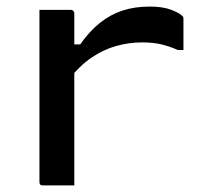

<svg xmlns="http://www.w3.org/2000/svg" viewBox="-20 -564 640 584"><path d="M189 -429H224Q252 -469 284 -494.5Q316 -520 353 -532Q390 -544 435 -544Q475 -544 500 -534.5Q525 -525 534 -516Q537 -514 537.5 -511.5Q538 -509 538 -504Q538 -493 538 -481.5Q538 -470 538 -458.5Q538 -447 538 -435.5Q538 -424 538 -412H521Q493 -424 469 -429.5Q445 -435 412 -435Q372 -435 333 -424Q294 -413 258 -388.5Q222 -364 189 -322ZM206 0Q190 0 174.5 0Q159 0 143.5 0Q128 0 111 0Q108 0 106 -0.5Q104 -1 102.5 -2.5Q101 -4 100.5 -6Q100 -8 100 -11Q100 -53 100 -95.5Q100 -138 100 -180.5Q100 -223 100 -265.5Q100 -308 100 -350.5Q100 -393 100 -435Q100 -466 100 -491.5Q100 -517 100 -534Q119 -534 135 -534Q151 -534 166 -534Q181 -534 195 -534Q199 -534 201 -532.5Q203 -531 204.5 -529Q206 -527 206 -523Q206 -471 206 -418.5Q206 -366 206 -314Q206 -262 206 -209.5Q206 -157 206 -104.5Q206 -52 206 0Z"/></svg>

Font: Recursive Monospace Medium
Style: Regular
Weight: 500
Version: Version 1.047